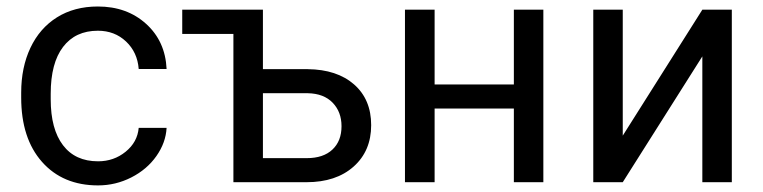

<svg xmlns="http://www.w3.org/2000/svg" viewBox="-20 -558 2338 588"><path d="M280.3 -64Q328.6 -64 364.7 -93.3Q400.9 -122.6 404.8 -166.5H490.2Q487.8 -121.1 459 -80.1Q430.2 -39.1 382.1 -14.6Q334 9.8 280.3 9.8Q172.4 9.8 108.6 -62.3Q44.9 -134.3 44.9 -259.3V-274.4Q44.9 -351.6 73.2 -411.6Q101.6 -471.7 154.5 -504.9Q207.5 -538.1 279.8 -538.1Q368.7 -538.1 427.5 -484.9Q486.3 -431.6 490.2 -346.7H404.8Q400.9 -397.9 366 -430.9Q331.1 -463.9 279.8 -463.9Q210.9 -463.9 173.1 -414.3Q135.3 -364.7 135.3 -271V-253.9Q135.3 -162.6 172.9 -113.3Q210.4 -64 280.3 -64Z M538.1 -528.3H785.2V-346.2H922.4Q1012.2 -345.2 1064.5 -299.3Q1116.7 -253.4 1116.7 -174.8Q1116.7 -95.7 1063 -47.9Q1009.3 0 918.5 0H694.8V-454.1H538.1ZM785.2 -272.5V-73.7H919.4Q970.2 -73.7 998 -99.9Q1025.9 -126 1025.9 -171.4Q1025.9 -215.3 998.8 -243.4Q971.7 -271.5 922.9 -272.5Z M1644 0H1553.7V-225.6H1311V0H1220.2V-528.3H1311V-299.3H1553.7V-528.3H1644Z M2130.9 -528.3H2221.2V0H2130.9V-385.3L1887.2 0H1796.9V-528.3H1887.2V-142.6Z"/></svg>

Font: Noboto
Style: Regular
Weight: 400
Designer: Google
Version: Version 2.001101; 2014